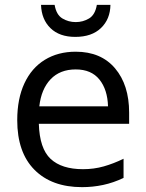

<svg xmlns="http://www.w3.org/2000/svg" viewBox="-20 -760 603 791"><path d="M318 11Q193 11 122 -60.5Q51 -132 51 -265Q51 -353 80.5 -416.5Q110 -480 164.5 -513.5Q219 -547 292 -547Q396 -547 454 -478.5Q512 -410 512 -296V-250H140Q143 -148 188.5 -105.5Q234 -63 322 -63Q367 -63 407.5 -74.5Q448 -86 489 -106V-27Q447 -7 404.5 2Q362 11 318 11ZM142 -322H425Q423 -391 389.5 -432.5Q356 -474 292 -474Q227 -474 188.5 -433.5Q150 -393 142 -322ZM290 -608Q225 -608 188 -644Q151 -680 149 -740H205Q212 -699 237 -684Q262 -669 292 -669Q322 -669 347 -684Q372 -699 379 -740H435Q434 -681 396 -644.5Q358 -608 290 -608Z"/></svg>

Font: Noto Sans Mono SemiCondensed
Style: Regular
Weight: 400
Width: 4
Designer: Monotype Design Team
Foundry: Monotype Imaging Inc.
Version: Version 2.014